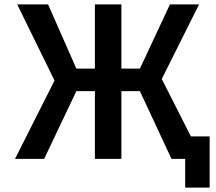

<svg xmlns="http://www.w3.org/2000/svg" viewBox="-20 -720 980 870"><path d="M227 -355 58 -700H198L326 -409H410V-700H530V-409H614L750 -700H882L713 -362L845 -102H930V130H819V0H757L614 -307H530V0H410V-307H326L180 0H48Z"/></svg>

Font: Golos UI Medium
Style: Regular
Weight: 500
Designer: A.Korolkova, Vitaly Kuzmin
Foundry: ParaType Ltd
Version: Version 2.000